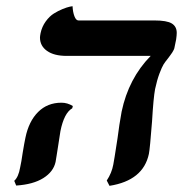

<svg xmlns="http://www.w3.org/2000/svg" viewBox="-20 -584 590 619"><path d="M174.8 -161.1Q173.3 -152.8 167 -110.8Q165.5 -100.1 162.6 -82.8Q159.7 -65.4 159.2 -62Q152.3 -30.3 119.6 -9.8Q86.9 10.7 32.2 14.2L25.9 -1Q39.6 -13.2 44.9 -43.9Q48.8 -61 53.2 -91.8Q58.6 -124.5 62 -140.1Q72.8 -192.9 102.8 -222.9Q132.8 -252.9 178.2 -252.9Q197.3 -252.9 214.8 -242.2L212.9 -234.9Q186.5 -219.7 174.8 -161.1ZM480 -296.9Q474.6 -268.1 470.2 -192.9Q463.4 -104.5 460 -87.9Q441.9 -2 333 15.1L324.2 -2Q340.3 -26.4 345.2 -53.2Q347.2 -62 358.9 -138.2Q364.3 -181.6 372.1 -224.1Q394.5 -331.1 465.8 -403.8H194.8Q154.3 -403.8 131.6 -419.9Q108.9 -436 108.9 -462.9Q108.9 -467.3 110.8 -477.1Q115.2 -498 127.4 -514.9Q139.6 -531.7 153.8 -540.5Q168 -549.3 181.9 -554.9Q195.8 -560.5 205.1 -562.5L213.9 -564Q214.8 -544.9 220 -531.5Q225.1 -518.1 232.9 -518.1H477.1Q518.1 -518.1 533.9 -508.3Q549.8 -498.5 549.8 -478Q549.8 -470.7 547.9 -457L543 -433.1Q542.5 -428.2 540 -423.1Q537.6 -418 535.2 -414.6L528.3 -404.8L521 -395Q512.2 -384.3 507.1 -376Q502 -367.7 494.1 -346.9Q486.3 -326.2 480 -296.9Z"/></svg>

Font: Linux Libertine G
Style: Semibold Italic
Weight: 600
Italic angle: -11.5°
Designer: Philipp H. Poll
Foundry: Philipp H. Poll
Version: Version 5.1.1